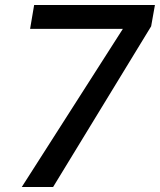

<svg xmlns="http://www.w3.org/2000/svg" viewBox="-20 -746 638 766"><path d="M116.2 -726.1H598.1L583 -641.1L191.9 0H66.9L470.2 -630.9H100.1Z"/></svg>

Font: Poppins Medium
Style: Italic
Weight: 500
Italic angle: -10°
Designer: Ninad Kale (Devanagari), Jonny Pinhorn (Latin)
Foundry: Indian Type Foundry
Version: Version 3.200;PS 1.000;hotconv 16.6.54;makeotf.lib2.5.65590